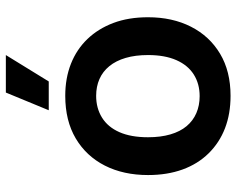

<svg xmlns="http://www.w3.org/2000/svg" viewBox="-94 -686 789 640"><g transform="rotate(-90 300.0 -365.5)"><path d="M301 9Q241 9 193 -9.5Q145 -28 109.5 -64Q74 -100 55.5 -151Q37 -202 37 -266Q37 -348 68.5 -410Q100 -472 159 -507Q218 -542 301 -542Q360 -542 408 -523Q456 -504 490.5 -468Q525 -432 544 -381.5Q563 -331 563 -266Q563 -185 531.5 -123Q500 -61 441.5 -26Q383 9 301 9ZM300 -94Q341 -94 372 -113.5Q403 -133 420 -171.5Q437 -210 437 -266Q437 -308 427.5 -340.5Q418 -373 400 -395Q382 -417 357 -428Q332 -439 301 -439Q260 -439 228.5 -419.5Q197 -400 180 -361.5Q163 -323 163 -266Q163 -224 172.5 -191.5Q182 -159 200 -137.5Q218 -116 243.5 -105Q269 -94 300 -94ZM253 -597 312 -740H437L349 -597Z"/></g></svg>

Font: Mona Sans ExtraLight SemiBold
Style: Regular
Weight: 600
Version: Version 2.000